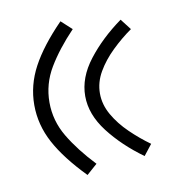

<svg xmlns="http://www.w3.org/2000/svg" viewBox="-62 -618 551 602"><g transform="rotate(-10 213.0 -317.5)"><path d="M43 -317.9Q43 -380.9 74 -438.7Q105 -496.6 169.4 -562.5L203.1 -531.7Q152.3 -478.5 121.8 -427.5Q91.3 -376.5 91.3 -317.9Q91.3 -259.3 121.8 -208Q152.3 -156.7 203.1 -103L169.4 -73.2Q105 -139.2 74 -197Q43 -254.9 43 -317.9ZM205.1 -317.9Q205.1 -376.5 248 -432.1Q291 -487.8 356 -534.7L382.8 -500Q350.1 -477.1 320.1 -448Q290 -418.9 271 -386.2Q252 -353.5 252 -317.9Q252 -282.7 271 -249.5Q290 -216.3 320.1 -187.3Q350.1 -158.2 382.8 -134.8L356 -100.6Q291 -147.5 248 -203.4Q205.1 -259.3 205.1 -317.9Z"/></g></svg>

Font: Estedad-FD Light
Style: Regular
Weight: 300
Designer: Amin Abedi
Version: Version 7.3